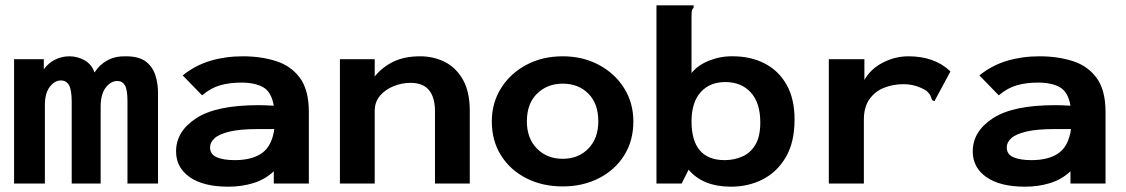

<svg xmlns="http://www.w3.org/2000/svg" viewBox="-20 -691 4240 723"><path d="M33 0V-468H145V-430Q163 -455 188.5 -467Q214 -479 241 -479Q272 -479 298.5 -464Q325 -449 336 -418Q354 -447 384 -463.5Q414 -480 454 -479Q502 -479 528 -460Q554 -441 565 -408Q576 -375 575 -334V0H460V-310Q460 -353 450.5 -369.5Q441 -386 422 -386Q397 -386 378 -361Q359 -336 359 -290V0H250V-307Q250 -352 240 -370Q230 -388 209 -388Q186 -388 167.5 -364Q149 -340 149 -296V0Z M840 12Q746 12 694.5 -24Q643 -60 643 -121Q643 -196 718.5 -245.5Q794 -295 953 -295Q964 -295 979 -294.5Q994 -294 1011 -293Q1002 -345 971 -362.5Q940 -380 889 -380Q845 -380 809.5 -370Q774 -360 741 -332L668 -407Q715 -445 772 -462Q829 -479 894 -479Q963 -479 1019.5 -461Q1076 -443 1109.5 -397.5Q1143 -352 1143 -269V0H1011V-46Q978 -15 934 -1.5Q890 12 840 12ZM771 -136Q771 -110 796 -99Q821 -88 864 -88Q929 -88 966.5 -114.5Q1004 -141 1013 -205Q996 -205 980 -205Q964 -205 952 -205Q884 -205 844.5 -195.5Q805 -186 788 -170.5Q771 -155 771 -136Z M1260 0V-468H1391V-403Q1419 -438 1461 -458.5Q1503 -479 1562 -479Q1613 -479 1655.5 -457.5Q1698 -436 1723.5 -390.5Q1749 -345 1749 -274V0H1618V-272Q1618 -324 1595.5 -351.5Q1573 -379 1526 -379Q1493 -379 1462 -366.5Q1431 -354 1411 -330.5Q1391 -307 1391 -273V0Z M2099 11Q2022 11 1961.5 -20Q1901 -51 1866.5 -106Q1832 -161 1832 -234Q1832 -303 1866.5 -358.5Q1901 -414 1961.5 -446.5Q2022 -479 2099 -479Q2175 -479 2235.5 -446.5Q2296 -414 2330.5 -358.5Q2365 -303 2365 -234Q2365 -161 2330.5 -106Q2296 -51 2235.5 -20Q2175 11 2099 11ZM2099 -93Q2158 -93 2195.5 -131.5Q2233 -170 2233 -234Q2233 -301 2195.5 -338.5Q2158 -376 2099 -376Q2041 -376 2002.5 -338.5Q1964 -301 1964 -234Q1964 -170 2002 -131.5Q2040 -93 2099 -93Z M2733 12Q2627 12 2573 -52L2547 0H2452V-671H2592V-662Q2586 -656 2585 -648.5Q2584 -641 2584 -625V-416Q2608 -446 2651 -463Q2694 -480 2740 -479Q2807 -479 2859.5 -452Q2912 -425 2942 -372Q2972 -319 2972 -241Q2972 -155 2939 -99Q2906 -43 2852 -15.5Q2798 12 2733 12ZM2709 -88Q2744 -88 2775 -101.5Q2806 -115 2824.5 -146Q2843 -177 2843 -230Q2843 -303 2807.5 -342.5Q2772 -382 2711 -382Q2653 -382 2619 -344.5Q2585 -307 2584 -237Q2583 -88 2709 -88Z M3101 -468H3235V-390Q3258 -431 3304 -455Q3350 -479 3401 -479Q3500 -479 3559 -422L3503 -318L3499 -310L3490 -314Q3487 -322 3484 -330Q3481 -338 3469 -349Q3450 -361 3428 -367.5Q3406 -374 3382 -374Q3343 -374 3309 -360.5Q3275 -347 3254 -317.5Q3233 -288 3233 -240V0H3101Z M3840 12Q3746 12 3694.5 -24Q3643 -60 3643 -121Q3643 -196 3718.5 -245.5Q3794 -295 3953 -295Q3964 -295 3979 -294.5Q3994 -294 4011 -293Q4002 -345 3971 -362.5Q3940 -380 3889 -380Q3845 -380 3809.5 -370Q3774 -360 3741 -332L3668 -407Q3715 -445 3772 -462Q3829 -479 3894 -479Q3963 -479 4019.5 -461Q4076 -443 4109.5 -397.5Q4143 -352 4143 -269V0H4011V-46Q3978 -15 3934 -1.5Q3890 12 3840 12ZM3771 -136Q3771 -110 3796 -99Q3821 -88 3864 -88Q3929 -88 3966.5 -114.5Q4004 -141 4013 -205Q3996 -205 3980 -205Q3964 -205 3952 -205Q3884 -205 3844.5 -195.5Q3805 -186 3788 -170.5Q3771 -155 3771 -136Z"/></svg>

Font: Inconsolata Expanded ExtraBold
Style: Regular
Weight: 800
Width: 7
Monospace: yes
Designer: Raph Levien, Cyreal, Brenton Simpson
Foundry: Raph Levien, Cyreal, Google
Version: Version 3.001; ttfautohint (v1.8.2.53-6de2)